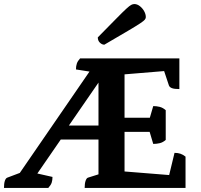

<svg xmlns="http://www.w3.org/2000/svg" viewBox="-29 -930 996 950"><path d="M-9.3 0Q-9.3 -21.9 -5.1 -34.9Q-0.9 -47.9 6.7 -50.9L76.4 -77.2L35.7 -26L434 -605.3L478.7 -565.7L346.9 -586.4Q346.9 -603.1 351.2 -615.6Q355.4 -628.1 367.3 -641H858.5V-489.3Q833 -489.3 821.3 -494Q809.6 -498.7 806.6 -507.7L779.8 -588.2L793.8 -579.2L576.2 -561.2L587.2 -574.2V-339L577.2 -347.3H721.8L709.9 -339L729.2 -405.1Q745.9 -405.1 761.4 -401.2Q777 -397.2 791 -384.8V-237.7Q777 -225.3 761.4 -221.6Q745.9 -217.9 729.2 -217.9L708.9 -286L721.8 -277.5H577.2L587.2 -286.4V-71.4L577.2 -82.4L816.3 -63.2L803.7 -46.2L834.5 -173.7Q851.2 -173.7 863.7 -169.4Q876.2 -165.2 889 -155V0H389.9Q389.9 -21.9 394.4 -35.1Q398.9 -48.4 405.9 -50.9L476 -72.9L458.3 -52.4V-259.7L469.9 -239.5H254.4L286.8 -261.6L136.3 -43.2L116.5 -80.4L230.7 -54.6Q230.7 -38.9 226.8 -26.6Q222.8 -14.3 209.9 0ZM297.4 -287.9 293.3 -308.7H469.5L458.3 -289V-545.8L470.3 -538.7ZM487.3 -708.9Q475.7 -708.9 465.3 -718.8Q454.9 -728.7 454.9 -745.1Q513.5 -804.5 546.6 -838.2Q579.6 -871.9 596.2 -887Q612.7 -902.1 620.6 -906Q628.4 -910 635.8 -910Q649.4 -910 662.5 -900Q675.5 -890.1 684 -875.1Q692.5 -860.1 692.5 -845.1Q692.5 -839.2 687.8 -833Q683.1 -826.9 664.1 -814.2Q645.1 -801.5 603.3 -776.9Q561.5 -752.3 487.3 -708.9Z"/></svg>

Font: Pitagon Serif
Style: Regular
Weight: 400
Designer: Travis Tran
Foundry: Pitagon
Version: Version 1.000;gftools[0.9.26]